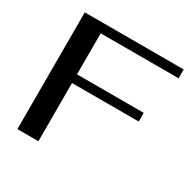

<svg xmlns="http://www.w3.org/2000/svg" viewBox="-157 -849 987 997"><g transform="rotate(30 336.5 -350.0)"><path d="M73 -700H666V-647H199V-401H599V-349H199V0H73Z"/></g></svg>

Font: Fahkwang Medium
Style: Regular
Weight: 500
Version: Version 1.000; ttfautohint (v1.6)